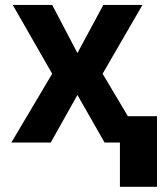

<svg xmlns="http://www.w3.org/2000/svg" viewBox="-20 -565 642 761"><path d="M186.8 -545.5 286.9 -354.8 389.6 -545.5H544.7L386.7 -272.7L549 0H394.5L286.9 -188.6L181.1 0H24.9L186.8 -272.7L30.5 -545.5ZM602.3 -104.4V175.4H455.3V-104.4Z"/></svg>

Font: InterMG
Style: Bold
Weight: 700
Designer: Rasmus Andersson
Foundry: rsms
Version: Version 3.019;December 26, 2023;FontCreator 15.0.0.2955 64-b